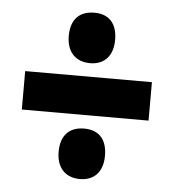

<svg xmlns="http://www.w3.org/2000/svg" viewBox="-45 -678 591 652"><g transform="rotate(5 250.0 -352.5)"><path d="M251 -464C300 -464 329 -496 329 -550C329 -605 302 -636 251 -636C199 -636 171 -605 171 -550C171 -495 202 -464 251 -464ZM34 -287H466V-418H34ZM251 -69C300 -69 329 -101 329 -155C329 -210 302 -241 251 -241C199 -241 171 -210 171 -155C171 -100 202 -69 251 -69Z"/></g></svg>

Font: Noto Sans Arabic ExtCond Blk
Style: Regular
Weight: 900
Width: 2
Designer: Monotype Design Team, Nadine Chahine, Nizar Qandah and Khaled Hosny
Foundry: Monotype Imaging Inc.
Version: Version 2.012